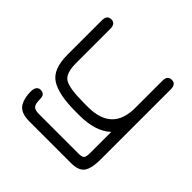

<svg xmlns="http://www.w3.org/2000/svg" viewBox="-168 -613 969 969"><g transform="rotate(45 316.5 -128.5)"><path d="M559.6 80.1Q559.6 145.5 540 172.9Q520.5 200.2 465.8 200.2H169.9Q104.5 200.2 84 163.1Q67.4 132.8 67.4 89.8Q67.4 46.9 97.7 46.9Q127.9 46.9 127.9 81.5Q127.9 116.2 138.2 127.9Q148.4 139.6 176.8 139.6H459Q484.4 139.6 491.7 131.3Q499 123 499 95.7V-54.7Q440.4 0 327.1 0H298.8Q177.7 0 122.6 -35.2Q67.4 -70.3 67.4 -172.9V-419.9Q67.4 -457 97.7 -457Q127.9 -457 127.9 -419.9V-174.8Q127.9 -99.6 162.6 -80.1Q197.3 -60.5 298.8 -60.5H327.1Q499 -60.5 499 -225.6V-419.9Q499 -457 529.3 -457Q559.6 -457 559.6 -419.9Z"/></g></svg>

Font: Jura
Style: Medium
Weight: 500
Version: Version 2.6.1